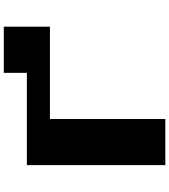

<svg xmlns="http://www.w3.org/2000/svg" viewBox="42 -1082 915 1040"><g transform="rotate(-90 500.0 -562.5)"><path d="M625 -1000H875V-750H375V-125H125V-875H625Z"/></g></svg>

Font: Press Start 2P
Style: Regular
Weight: 400
Designer: CodeMan38
Foundry: CodeMan38
Version: Version 3.000